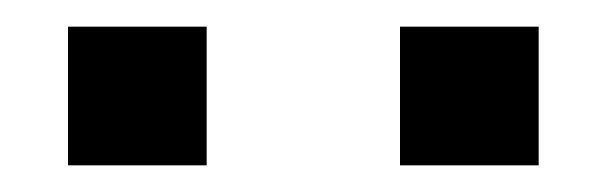

<svg xmlns="http://www.w3.org/2000/svg" viewBox="-20 -737 455 144"><path d="M280 -613V-717H384V-613ZM31 -613V-717H135V-613Z"/></svg>

Font: M PLUS 1 Thin
Style: Regular
Weight: 400
Version: Version 1.001